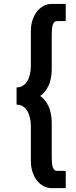

<svg xmlns="http://www.w3.org/2000/svg" viewBox="-20 -780 392 984"><path d="M186 -288.1Q212.9 -269.5 229 -234.9Q245.1 -200.2 245.1 -149.4V15.6Q245.1 34.2 245.8 48.8Q246.6 63.5 249.5 74Q252.4 84.5 258.1 90.1Q263.7 95.7 273.4 95.7H316.9V184.1H243.7Q223.1 184.1 204.1 174.3Q185.1 164.6 170.4 146.5Q155.8 128.4 147 102.8Q138.2 77.1 138.2 44.9V-131.8Q138.2 -155.8 133.5 -176Q128.9 -196.3 119.9 -211.4Q110.8 -226.6 96.9 -235.1Q83 -243.7 64.9 -243.7V-332Q83 -332 96.9 -340.6Q110.8 -349.1 119.9 -364.3Q128.9 -379.4 133.5 -399.9Q138.2 -420.4 138.2 -444.3V-585.4V-620.6Q138.2 -652.8 147 -678.5Q155.8 -704.1 170.4 -722.2Q185.1 -740.2 204.1 -750Q223.1 -759.8 243.7 -759.8H316.9V-671.9H273.4Q263.7 -671.9 258.1 -666.3Q252.4 -660.6 249.5 -650.1Q246.6 -639.6 245.8 -624.8Q245.1 -609.9 245.1 -591.8V-426.8Q245.1 -375 228.8 -340.8Q212.4 -306.6 186 -288.1Z"/></svg>

Font: Twentytwelve Slab
Style: TwentytwelveSlab
Weight: 700
Designer: Domenico Catapano
Version: Version 1.00 2012